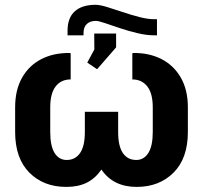

<svg xmlns="http://www.w3.org/2000/svg" viewBox="-20 -749 810 780"><path d="M254.4 -605.5V-623.5Q254.4 -676.8 283.9 -703.1Q313.5 -729.5 368.2 -729.5Q385.3 -729.5 414.3 -720.7Q443.4 -711.9 477.8 -700.2Q512.2 -688.5 546.4 -679.7Q580.6 -670.9 607.4 -670.9H617.7V-605.5H606.4Q575.2 -605.5 538.3 -614.3Q501.5 -623 466.8 -634.8Q432.1 -646.5 406 -655.3Q379.9 -664.1 369.6 -664.1Q346.2 -664.1 332.8 -651.6Q319.3 -639.2 319.3 -614.3V-605.5ZM374.5 -467.8 334.5 -494.6 363.3 -547.9 362.8 -612.8H451.7V-556.6ZM249.5 10.3Q156.7 10.3 99.1 -47.9Q41.5 -106 41.5 -212.9V-313Q41.5 -383.8 69.8 -433.6Q98.1 -483.4 148.2 -509Q198.2 -534.7 264.2 -533.7L267.1 -532.2V-426.3Q228 -426.3 206.1 -397.9Q184.1 -369.6 184.1 -313V-212.9Q184.1 -155.8 201.9 -127.4Q219.7 -99.1 251 -99.1Q285.6 -99.1 305.2 -127.2Q324.7 -155.3 324.7 -212.4V-294.9H460V-212.4Q460 -155.3 479.2 -127.2Q498.5 -99.1 533.7 -99.1Q564.5 -99.1 582.5 -127.4Q600.6 -155.8 600.6 -212.9V-313Q600.6 -369.6 578.4 -397.9Q556.2 -426.3 517.6 -426.3V-532.2L520.5 -533.7Q585.9 -534.7 636 -509Q686 -483.4 714.6 -433.6Q743.2 -383.8 743.2 -313V-212.9Q743.2 -106 685.3 -47.9Q627.4 10.3 535.2 10.3Q439.9 10.3 392.1 -60.1Q366.7 -23.9 332.3 -6.8Q297.9 10.3 249.5 10.3Z"/></svg>

Font: Roboto Slab
Style: Bold
Weight: 700
Designer: Google
Version: Version 2.000; ttfautohint (v1.8.1.43-b0c9)